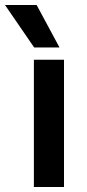

<svg xmlns="http://www.w3.org/2000/svg" viewBox="-65 -745 345 765"><path d="M172 -556H71L-45 -725H81ZM190 0H70V-507H190Z"/></svg>

Font: Hind Kochi SemiBold
Style: Regular
Weight: 600
Designer: Dhruvi Tolia
Foundry: Indian Type Foundry
Version: Version 0.702;PS 1.0;hotconv 1.0.81;makeotf.lib2.5.63406